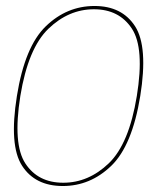

<svg xmlns="http://www.w3.org/2000/svg" viewBox="-20 -618 551 642"><path d="M190 4Q282 4 352 -63.5Q422 -131 449 -297Q475.5 -462 431.8 -530Q388 -598 296 -598Q203.5 -598 133.2 -530.2Q63 -462.5 36.5 -297Q10 -131.5 53.8 -63.8Q97.5 4 190 4ZM191.5 -7Q107 -7 64.8 -71.5Q22.5 -136 48 -297Q74 -456.5 141.8 -521.8Q209.5 -587 294 -587Q378.5 -587 421 -522.2Q463.5 -457.5 437.5 -297Q411.5 -137 343.8 -72Q276 -7 191.5 -7Z"/></svg>

Font: Anybody UltraCondensed Thin Thin
Style: Italic
Weight: 250
Italic angle: -10°
Version: Version 1.111